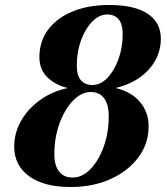

<svg xmlns="http://www.w3.org/2000/svg" viewBox="-20 -735 671 770"><path d="M576 -229Q576 -159 535 -104Q494 -49 423.5 -17Q353 15 263 15Q156 15 96.5 -28.5Q37 -72 37 -147Q37 -202 64.5 -250.5Q92 -299 141 -334Q190 -369 252 -382Q204 -393 171 -424Q138 -455 138 -506Q138 -569 173 -616Q208 -663 271 -689Q334 -715 418 -715Q519 -715 572 -680Q625 -645 625 -580Q625 -534 603.5 -494Q582 -454 541.5 -425Q501 -396 444 -382Q507 -367 541.5 -326Q576 -285 576 -229ZM472 -598Q472 -639 455.5 -658Q439 -677 410 -677Q378 -677 350 -648.5Q322 -620 305 -573.5Q288 -527 288 -472Q288 -431 305 -412.5Q322 -394 350 -394Q383 -394 410.5 -422.5Q438 -451 455 -497.5Q472 -544 472 -598ZM416 -269Q416 -316 397.5 -341Q379 -366 344 -366Q306 -366 272.5 -331Q239 -296 218.5 -239.5Q198 -183 198 -117Q198 -71 217 -47Q236 -23 271 -23Q310 -23 343 -57Q376 -91 396 -147Q416 -203 416 -269Z"/></svg>

Font: Poltawski Nowy
Style: Bold Italic
Weight: 700
Italic angle: -12°
Designer: Adam Pótawski, Mateusz Machalski, Borys Kosmynka, Ania Wieluska
Foundry: Capitalics.wtf
Version: Version 1.001;gftools[0.9.25]